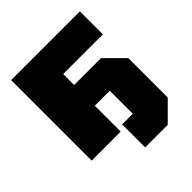

<svg xmlns="http://www.w3.org/2000/svg" viewBox="-194 -682 944 944"><g transform="rotate(-45 277.5 -210.0)"><path d="M38 0V-560H516V-400H240V-324H427L522 -229V45L427 140H270V-20H344V-180H240V0Z"/></g></svg>

Font: Tektur SemiCondensed ExtraBold
Style: Regular
Weight: 800
Width: 4
Designer: Adam Jagosz
Foundry: Adam Jagosz
Version: Version 1.005;gftools[0.9.30]